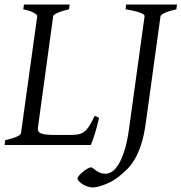

<svg xmlns="http://www.w3.org/2000/svg" viewBox="-20 -635 795 841"><path d="M414.1 -119.1Q404.3 -76.7 394.3 -45.4Q384.3 -14.2 377.9 0H0L2.9 -21Q33.7 -27.8 52.2 -35.9Q70.8 -43.9 71.8 -50.8L143.1 -564Q144 -569.8 128.9 -578.6Q113.8 -587.4 82 -594.2L85 -615.2H285.2L282.2 -594.2Q251.5 -587.4 232.9 -579.1Q214.4 -570.8 212.9 -564L146 -75.2Q145 -66.4 147.9 -60.3Q150.9 -54.2 159.9 -50.5Q168.9 -46.9 184.8 -45.4Q200.7 -43.9 225.1 -43.9H287.1Q307.6 -43.9 322 -46.4Q336.4 -48.8 348.1 -57.4Q359.9 -65.9 370.6 -82.5Q381.3 -99.1 395 -127.9ZM752.4 -594.2Q721.7 -587.4 703.1 -579.1Q684.6 -570.8 683.1 -564L619.1 -100.1Q611.3 -42 598.6 -3.2Q585.9 35.6 570.1 62.5Q554.2 89.4 535.6 107.4Q517.1 125.5 497.1 141.1Q483.9 151.4 468.5 159.7Q453.1 168 437.7 173.8Q422.4 179.7 409.2 182.9Q396 186 387.2 186Q373.5 186 361.3 181.4Q349.1 176.8 339.8 170.7Q330.6 164.6 325 158Q319.3 151.4 319.3 147Q319.3 142.1 326.4 133.8Q333.5 125.5 343 117.7Q352.5 109.9 362.5 104Q372.6 98.1 378.4 98.1Q383.3 98.1 388.4 102.5Q393.6 106.9 400.6 112.1Q407.7 117.2 418 121.6Q428.2 126 443.4 126Q455.1 126 469.2 117.7Q483.4 109.4 497.3 87.9Q511.2 66.4 523.7 29.3Q536.1 -7.8 544.4 -64.9L613.3 -564Q613.8 -566.9 610.6 -570.3Q607.4 -573.7 598.4 -577.6Q589.4 -581.5 573 -585.7Q556.6 -589.8 530.3 -594.2L532.2 -615.2H755.4Z"/></svg>

Font: Akkhara
Style: Italic
Weight: 400
Italic angle: -7°
Designer: J. Victor Gaultney
Version: Version 1.00 June 13, 2006, initial release